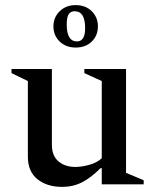

<svg xmlns="http://www.w3.org/2000/svg" viewBox="-20 -721 608 751"><path d="M223 10Q164 10 126.5 -20Q89 -50 89 -108V-404L25 -435V-451H183V-154Q183 -112 208.5 -90Q234 -68 275 -68Q300 -68 330 -76.5Q360 -85 378 -102V-404L310 -435V-451H473V-45L542 -16V0H378V-63H373Q336 -26 301 -8Q266 10 223 10ZM276 -701Q315 -701 339 -677Q363 -653 363 -618Q363 -582 339 -558.5Q315 -535 276 -535Q238 -535 213.5 -558.5Q189 -582 189 -618Q189 -653 213.5 -677Q238 -701 276 -701ZM272 -677Q256 -677 248.5 -665Q241 -653 241 -625Q241 -559 281 -559Q313 -559 313 -611Q313 -677 272 -677Z"/></svg>

Font: Spectral Medium
Style: Regular
Weight: 500
Designer: Jean-Baptiste Levee
Foundry: Production Type
Version: Version 2.001